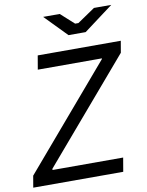

<svg xmlns="http://www.w3.org/2000/svg" viewBox="-99 -969 797 1038"><g transform="rotate(-10 300.0 -450.0)"><path d="M-2 0H492L505 -76H117L118 -83L591 -636L602 -700H146L133 -624H485L484 -620L9 -64ZM329 -779H423L585 -900H490L393 -834H375L302 -900H211Z"/></g></svg>

Font: Fixel Display
Style: Italic
Weight: 400
Italic angle: -10°
Designer: AlfaBravo + MacPaw
Foundry: Kyrylo Tkachov, Marchela Mozhyna, Serhii Makarenko, Maria Weinstein, Zakhar Kryvoshyya
Version: Version 1.210;Glyphs 3.2 (3217)